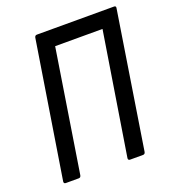

<svg xmlns="http://www.w3.org/2000/svg" viewBox="-122 -749 757 842"><g transform="rotate(-20 256.5 -327.5)"><path d="M42 0Q32 0 33 -10L134 -645Q136 -655 145 -655H505Q515 -655 513 -645L413 -10Q411 0 402 0H342Q332 0 333 -10L424 -580H203L113 -10Q111 0 102 0Z"/></g></svg>

Font: Sofia Sans Condensed Medium
Style: Italic
Weight: 500
Italic angle: -9°
Designer: Botio Nikoltchev, Ani Petrova
Foundry: lettersoup
Version: Version 4.101; ttfautohint (v1.8.4.7-5d5b)